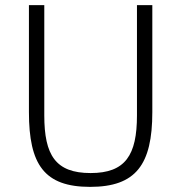

<svg xmlns="http://www.w3.org/2000/svg" viewBox="-20 -718 708 750"><path d="M93 -698V-280C93 -75 153 12 332 12C511 12 575 -75 575 -280V-698H515V-267C515 -112 470 -42 334 -42C197 -42 153 -112 153 -267V-698Z"/></svg>

Font: IBM Plex Thai Looped Light
Style: Regular
Weight: 300
Designer: Mike Abbink, Paul van der Laan, Pieter van Rosmalen, Ben Mitchell, Mark Frömberg
Foundry: Bold Monday
Version: Version 1.0